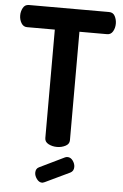

<svg xmlns="http://www.w3.org/2000/svg" viewBox="-61 -774 645 1010"><g transform="rotate(5 261.5 -268.5)"><path d="M262 0Q237 0 217 -10.5Q197 -21 197 -41V-614H50Q31 -614 20 -632Q9 -650 9 -673Q9 -694 19 -712.5Q29 -731 50 -731H473Q495 -731 504.5 -712.5Q514 -694 514 -673Q514 -650 503.5 -632Q493 -614 473 -614H327V-41Q327 -21 306.5 -10.5Q286 0 262 0ZM200 194Q184 194 172 177.5Q160 161 160 145Q160 123 177 115L309 51Q316 48 322 48Q339 48 350.5 64Q362 80 362 97Q362 119 344 128L214 190Q210 191 207 192.5Q204 194 200 194Z"/></g></svg>

Font: Dosis ExtraLight
Style: Bold
Weight: 700
Version: Version 3.001; ttfautohint (v1.8.2)